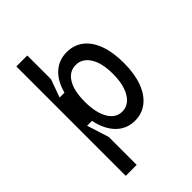

<svg xmlns="http://www.w3.org/2000/svg" viewBox="-259 -809 1117 1117"><g transform="rotate(-45 300.0 -250.0)"><path d="M94 -390V-530H184V-505L144 -394H184Q204 -470 249.5 -511Q295 -552 360 -552Q418 -552 461 -519.5Q504 -487 527.5 -424Q551 -361 551 -272Q551 -184 527.5 -120Q504 -56 460.5 -22Q417 12 360 12Q292 12 245.5 -34Q199 -80 181 -165H141L184 -30V200H94ZM230 -272Q230 -212 244 -168.5Q258 -125 283.5 -101.5Q309 -78 344 -78Q397 -78 429 -130Q461 -182 461 -272Q461 -362 429 -412Q397 -462 344 -462Q291 -462 260.5 -412.5Q230 -363 230 -272ZM184 -700V-530L139 -510L94 -530V-700Z"/></g></svg>

Font: Fliege Mono Thin
Style: Regular
Weight: 100
Version: Version 0.020;Glyphs 3.3 (3306)